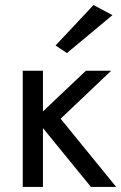

<svg xmlns="http://www.w3.org/2000/svg" viewBox="-20 -740 480 760"><path d="M245 -530 200 -560 350 -720 425 -680ZM150 -460V-299L320 -460H420L220 -270L440 0H340L150 -233V0H70V-460Z"/></svg>

Font: Venryn Sans
Style: Regular
Weight: 400
Designer: Owen Earl, indestructible type* (font) & Cristiano Sobral (main changes)
Version: Version 3.600; ttfautohint (v1.8.3)